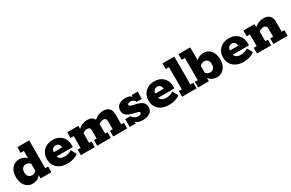

<svg xmlns="http://www.w3.org/2000/svg" viewBox="136 -1734 4380 2894"><g transform="rotate(-30 2326.0 -286.5)"><path d="M200 10Q146 10 106.5 -17.5Q67 -45 46 -92.5Q25 -140 25 -201Q25 -263 46 -310Q67 -357 106.5 -384.5Q146 -412 200 -412Q241 -412 279 -394Q317 -376 344 -338L327 -332V-485H271V-583H476V-98H527V0H339V-78L344 -64Q317 -26 279 -8Q241 10 200 10ZM252 -105Q272 -105 293.5 -114.5Q315 -124 333 -146L327 -94V-301L333 -256Q315 -278 293.5 -287.5Q272 -297 252 -297Q216 -297 193 -272Q170 -247 170 -201Q170 -155 193 -130Q216 -105 252 -105Z M808 10Q732 10 677.5 -16.5Q623 -43 594 -91.5Q565 -140 565 -203Q565 -264 592.5 -311Q620 -358 669 -385Q718 -412 784 -412Q849 -412 896.5 -385Q944 -358 970 -311Q996 -264 996 -202V-167H642V-243H853Q853 -265 844.5 -282Q836 -299 820 -309.5Q804 -320 781 -320Q758 -320 741.5 -309Q725 -298 716.5 -280Q708 -262 708 -238V-202Q708 -155 736.5 -129.5Q765 -104 820 -104Q855 -104 887 -113.5Q919 -123 944 -143L995 -48Q964 -22 913 -6Q862 10 808 10Z M1039 0V-98H1090V-303H1034V-402H1227V-337L1214 -335Q1252 -375 1295.5 -393.5Q1339 -412 1385 -412Q1438 -412 1469 -389.5Q1500 -367 1512 -328L1492 -335Q1530 -375 1574 -393.5Q1618 -412 1664 -412Q1726 -412 1762.5 -377.5Q1799 -343 1799 -270V-98H1845V0H1603V-98H1650V-232Q1650 -267 1637 -281.5Q1624 -296 1596 -296Q1574 -296 1551 -286Q1528 -276 1510 -255L1514 -314Q1517 -303 1518 -290Q1519 -277 1519 -270V-98H1561V0H1324V-98H1371V-232Q1371 -267 1358 -281.5Q1345 -296 1317 -296Q1295 -296 1271.5 -286Q1248 -276 1230 -255L1240 -289V-98H1282V0Z M2121 10Q2051 10 2017.5 -12.5Q1984 -35 1975 -67L1994 -75V0H1890V-136H1981Q1990 -116 2006.5 -102.5Q2023 -89 2044 -81.5Q2065 -74 2087 -74Q2112 -74 2125 -82.5Q2138 -91 2138 -104Q2138 -115 2130 -122Q2122 -129 2098 -135L2013 -156Q1956 -171 1922 -201Q1888 -231 1888 -284Q1888 -326 1909.5 -354.5Q1931 -383 1966.5 -397.5Q2002 -412 2044 -412Q2104 -412 2135 -390Q2166 -368 2174 -337L2156 -338V-402H2259V-276H2168Q2164 -292 2151.5 -303.5Q2139 -315 2122.5 -321.5Q2106 -328 2088 -328Q2064 -328 2050.5 -319.5Q2037 -311 2037 -296Q2037 -286 2045.5 -279.5Q2054 -273 2076 -267L2161 -246Q2220 -232 2253.5 -202Q2287 -172 2287 -117Q2287 -76 2265 -47.5Q2243 -19 2205.5 -4.5Q2168 10 2121 10Z M2576 10Q2500 10 2445.5 -16.5Q2391 -43 2362 -91.5Q2333 -140 2333 -203Q2333 -264 2360.5 -311Q2388 -358 2437 -385Q2486 -412 2552 -412Q2617 -412 2664.5 -385Q2712 -358 2738 -311Q2764 -264 2764 -202V-167H2410V-243H2621Q2621 -265 2612.5 -282Q2604 -299 2588 -309.5Q2572 -320 2549 -320Q2526 -320 2509.5 -309Q2493 -298 2484.5 -280Q2476 -262 2476 -238V-202Q2476 -155 2504.5 -129.5Q2533 -104 2588 -104Q2623 -104 2655 -113.5Q2687 -123 2712 -143L2763 -48Q2732 -22 2681 -6Q2630 10 2576 10Z M2802 0V-98H2853V-485H2797V-583H3002V-98H3053V0Z M3406 10Q3366 10 3327.5 -8Q3289 -26 3263 -64L3267 -78V0H3080V-98H3130V-485H3074V-583H3279V-332L3263 -338Q3289 -376 3327.5 -394Q3366 -412 3406 -412Q3461 -412 3500 -384.5Q3539 -357 3560 -310Q3581 -263 3581 -201Q3581 -140 3560 -92.5Q3539 -45 3500 -17.5Q3461 10 3406 10ZM3355 -105Q3391 -105 3413.5 -130Q3436 -155 3436 -201Q3436 -247 3413.5 -272Q3391 -297 3355 -297Q3334 -297 3312.5 -287.5Q3291 -278 3274 -256L3279 -301V-94L3274 -146Q3291 -124 3312.5 -114.5Q3334 -105 3355 -105Z M3874 10Q3798 10 3743.5 -16.5Q3689 -43 3660 -91.5Q3631 -140 3631 -203Q3631 -264 3658.5 -311Q3686 -358 3735 -385Q3784 -412 3850 -412Q3915 -412 3962.5 -385Q4010 -358 4036 -311Q4062 -264 4062 -202V-167H3708V-243H3919Q3919 -265 3910.5 -282Q3902 -299 3886 -309.5Q3870 -320 3847 -320Q3824 -320 3807.5 -309Q3791 -298 3782.5 -280Q3774 -262 3774 -238V-202Q3774 -155 3802.5 -129.5Q3831 -104 3886 -104Q3921 -104 3953 -113.5Q3985 -123 4010 -143L4061 -48Q4030 -22 3979 -6Q3928 10 3874 10Z M4105 0V-98H4156V-303H4100V-402H4293V-337L4280 -335Q4318 -375 4362.5 -393.5Q4407 -412 4455 -412Q4517 -412 4554.5 -377.5Q4592 -343 4592 -270V-98H4638V0H4391V-98H4442V-232Q4442 -267 4428.5 -281.5Q4415 -296 4386 -296Q4363 -296 4339 -286Q4315 -276 4296 -255L4306 -290V-98H4352V0Z"/></g></svg>

Font: Rokkitt SemiBold ExtraBold
Style: Regular
Weight: 800
Version: Version 3.103